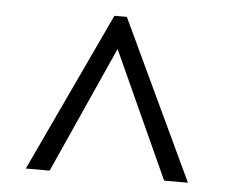

<svg xmlns="http://www.w3.org/2000/svg" viewBox="-40 -759 639 538"><g transform="rotate(5 279.5 -490.0)"><path d="M51 -266 261 -714H296L507 -266H440L278 -622L118 -266Z"/></g></svg>

Font: Noto Serif Tamil
Style: Italic
Weight: 400
Italic angle: -12°
Designer: Indian Type Foundry, Tom Grace, and the Monotype Design Team
Foundry: Monotype Imaging Inc.
Version: Version 2.003